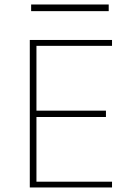

<svg xmlns="http://www.w3.org/2000/svg" viewBox="-20 -826 554 846"><path d="M459 -806.2H117.2V-776.9H459ZM473.6 -25.4H140.6V-310.5H446.8V-338.4H140.6V-624H473.6V-649.9H111.3V0H473.6Z"/></svg>

Font: Estedad-FD VF
Style: Regular
Weight: 100
Designer: Amin Abedi
Version: Version 7.3